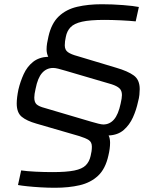

<svg xmlns="http://www.w3.org/2000/svg" viewBox="-20 -716 736 907"><path d="M240 171Q207 171 172.5 169Q138 167 109.5 164Q81 161 65 158L80 89Q106 93 148 95Q190 97 228 97Q294 97 331 89.5Q368 82 385 65Q402 48 408 21Q414 -2 414 -23Q414 -45 399 -54.5Q384 -64 355 -73L152 -132Q106 -145 82.5 -164.5Q59 -184 59 -227Q59 -254 67 -293Q76 -331 92 -366Q108 -401 136 -423.5Q164 -446 208 -448Q204 -455 202 -464.5Q200 -474 200 -482Q200 -497 202.5 -512Q205 -527 209 -544Q223 -606 258 -639Q293 -672 345 -684Q397 -696 461 -696Q511 -696 561.5 -692Q612 -688 636 -683L621 -615Q593 -618 550.5 -620Q508 -622 473 -622Q405 -622 367.5 -613.5Q330 -605 313 -587Q296 -569 291 -542Q286 -520 286 -502Q286 -480 301 -469.5Q316 -459 346 -451L529 -396Q584 -380 612 -359.5Q640 -339 640 -295Q640 -283 638.5 -268Q637 -253 632 -235Q624 -197 608 -161.5Q592 -126 564.5 -102Q537 -78 493 -76Q497 -69 498.5 -59.5Q500 -50 500 -41Q500 -14 492 19Q478 82 443 114.5Q408 147 356.5 159Q305 171 240 171ZM468 -128Q498 -128 518.5 -151.5Q539 -175 550 -227Q556 -253 556 -267Q556 -288 544 -299Q532 -310 507 -318L289 -382Q269 -388 255 -391.5Q241 -395 231 -395Q200 -395 179 -371.5Q158 -348 148 -296Q145 -283 143.5 -273Q142 -263 142 -255Q142 -233 153 -223Q164 -213 191 -206L411 -141Q428 -136 444 -132Q460 -128 468 -128Z"/></svg>

Font: Saira
Style: Italic
Weight: 400
Italic angle: -12°
Designer: Hector Gatti with collaboration of the Omnibus-Type team
Foundry: Omnibus-Type
Version: Version 1.100; ttfautohint (v1.8.3)